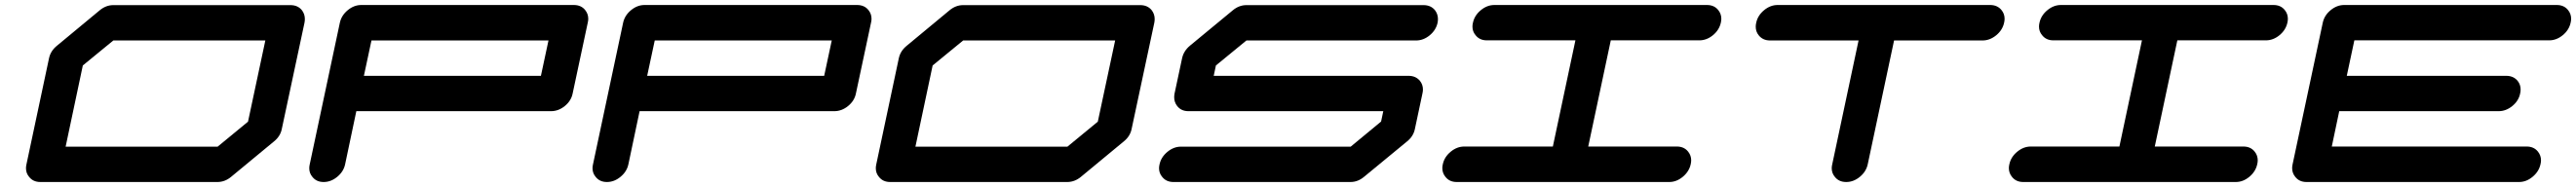

<svg xmlns="http://www.w3.org/2000/svg" viewBox="-20 -729 10311 749"><path d="M972.7 -241.7 1042 -566.9H433.6L311.5 -466.8L242.7 -141.6H851.1ZM1142.6 -708.5Q1171.9 -708.5 1188.5 -688Q1200.2 -672.4 1200.2 -652.8Q1200.2 -645.5 1198.7 -637.7L1107.9 -212.4Q1102.1 -183.1 1076.7 -162.6L904.8 -20.5Q879.9 0 850.1 0H141.6Q112.3 0 96.2 -21Q84 -35.6 84 -55.2Q84 -62.5 85.9 -70.8L176.3 -496.1Q182.6 -525.4 208 -545.9L379.4 -688Q404.3 -708.5 433.6 -708.5Z M2145 -425.3 2175.3 -566.9H1466.8L1436.5 -425.3ZM2272 -354.5Q2266.1 -325.2 2240.7 -304.4Q2215.3 -283.7 2185.5 -283.7H1406.2L1361.3 -70.8Q1355 -41.5 1329.8 -20.8Q1304.7 0 1275.4 0Q1246.1 0 1230 -21Q1217.8 -35.6 1217.8 -55.2Q1217.8 -62.5 1219.7 -70.8L1340.3 -638.2Q1346.7 -667.5 1371.8 -688.2Q1397 -709 1426.3 -709H2276.4Q2306.2 -709 2322.3 -688.5Q2334.5 -673.3 2334.5 -653.8Q2334.5 -646.5 2332.5 -638.2Z M3278.8 -425.3 3309.1 -566.9H2600.6L2570.3 -425.3ZM3405.8 -354.5Q3399.9 -325.2 3374.5 -304.4Q3349.1 -283.7 3319.3 -283.7H2540L2495.1 -70.8Q2488.8 -41.5 2463.6 -20.8Q2438.5 0 2409.2 0Q2379.9 0 2363.8 -21Q2351.6 -35.6 2351.6 -55.2Q2351.6 -62.5 2353.5 -70.8L2474.1 -638.2Q2480.5 -667.5 2505.6 -688.2Q2530.8 -709 2560.1 -709H3410.2Q3439.9 -709 3456.1 -688.5Q3468.3 -673.3 3468.3 -653.8Q3468.3 -646.5 3466.3 -638.2Z M4374 -241.7 4443.4 -566.9H3835L3712.9 -466.8L3644 -141.6H4252.4ZM4543.9 -708.5Q4573.2 -708.5 4589.8 -688Q4601.6 -672.4 4601.6 -652.8Q4601.6 -645.5 4600.1 -637.7L4509.3 -212.4Q4503.4 -183.1 4478 -162.6L4306.2 -20.5Q4281.2 0 4251.5 0H3543Q3513.7 0 3497.6 -21Q3485.4 -35.6 3485.4 -55.2Q3485.4 -62.5 3487.3 -70.8L3577.6 -496.1Q3584 -525.4 3609.4 -545.9L3780.8 -688Q3805.7 -708.5 3835 -708.5Z M5673.3 -354.5 5643.1 -212.4Q5637.2 -183.1 5611.8 -162.6L5439.9 -21Q5415 0 5385.3 0H4676.8Q4647.5 0 4631.3 -21Q4619.1 -35.6 4619.1 -55.2Q4619.1 -62.5 4621.1 -70.8Q4627.4 -100.1 4652.6 -120.8Q4677.7 -141.6 4707 -141.6H5386.2L5507.8 -242.2L5516.6 -283.7H4736.8Q4707.5 -283.7 4691.4 -304.7Q4679.7 -319.8 4679.7 -339.4Q4679.7 -346.7 4681.2 -354.5L4711.4 -496.1Q4717.8 -525.4 4743.2 -546.4L4914.6 -688Q4939.5 -708.5 4968.8 -708.5H5677.7Q5707 -708.5 5723.6 -688Q5735.4 -672.4 5735.4 -652.8Q5735.4 -645.5 5733.9 -637.7Q5727.5 -608.4 5702.4 -587.6Q5677.2 -566.9 5647.9 -566.9H4968.8L4846.7 -466.8L4837.9 -425.3H5617.7Q5647 -425.3 5663.6 -404.8Q5675.3 -389.6 5675.3 -370.6Q5675.3 -362.8 5673.3 -354.5Z M6691.4 -142.1Q6720.7 -142.1 6736.8 -121.6Q6749 -106.4 6749 -86.9Q6749 -79.6 6747.1 -71.3Q6740.7 -42 6715.6 -21Q6690.4 0 6661.1 0H5810.5Q5781.2 0 5765.1 -21Q5752.9 -36.1 5752.9 -55.7Q5752.9 -63 5754.9 -71.3Q5761.2 -100.6 5786.4 -121.3Q5811.5 -142.1 5840.8 -142.1H6195.3L6285.6 -567.4H5931.2Q5901.9 -567.4 5885.7 -588.4Q5873.5 -603 5873.5 -622.6Q5873.5 -629.9 5875.5 -638.2Q5881.8 -667.5 5907 -688.2Q5932.1 -709 5961.4 -709H6812Q6841.3 -709 6857.4 -688.5Q6869.6 -673.3 6869.6 -653.8Q6869.6 -646.5 6867.7 -638.2Q6861.3 -608.9 6836.2 -588.1Q6811 -567.4 6781.7 -567.4H6427.2L6336.9 -142.1Z M7945.3 -709Q7974.6 -709 7991.2 -688.5Q8003.4 -673.3 8003.4 -653.8Q8003.4 -646.5 8001.5 -638.2Q7995.1 -608.4 7969.7 -587.6Q7944.3 -566.9 7915 -566.9H7561L7455.6 -70.8Q7449.2 -41.5 7424.1 -20.8Q7398.9 0 7369.6 0Q7339.8 0 7323.7 -21Q7311.5 -35.6 7311.5 -55.2Q7311.5 -62.5 7313.5 -70.8L7418.9 -566.9H7064.9Q7035.6 -566.9 7019 -587.9Q7007.3 -602.5 7007.3 -622.1Q7007.3 -629.9 7009.3 -638.2Q7015.6 -667.5 7040.8 -688.2Q7065.9 -709 7095.2 -709Z M8959 -142.1Q8988.3 -142.1 9004.4 -121.6Q9016.6 -106.4 9016.6 -86.9Q9016.6 -79.6 9014.6 -71.3Q9008.3 -42 8983.2 -21Q8958 0 8928.7 0H8078.1Q8048.8 0 8032.7 -21Q8020.5 -36.1 8020.5 -55.7Q8020.5 -63 8022.5 -71.3Q8028.8 -100.6 8054 -121.3Q8079.1 -142.1 8108.4 -142.1H8462.9L8553.2 -567.4H8198.7Q8169.4 -567.4 8153.3 -588.4Q8141.1 -603 8141.1 -622.6Q8141.1 -629.9 8143.1 -638.2Q8149.4 -667.5 8174.6 -688.2Q8199.7 -709 8229 -709H9079.6Q9108.9 -709 9125 -688.5Q9137.2 -673.3 9137.2 -653.8Q9137.2 -646.5 9135.3 -638.2Q9128.9 -608.9 9103.8 -588.1Q9078.6 -567.4 9049.3 -567.4H8694.8L8604.5 -142.1Z M10092.8 -142.1Q10122.1 -142.1 10138.2 -121.6Q10150.4 -106.4 10150.4 -86.9Q10150.4 -79.6 10148.4 -71.3Q10142.1 -42 10116.9 -21Q10091.8 0 10062.5 0H9211.9Q9182.6 0 9166.5 -21Q9154.3 -36.1 9154.3 -55.7Q9154.3 -63 9156.2 -71.3L9276.9 -638.2Q9283.2 -667.5 9308.3 -688.2Q9333.5 -709 9362.8 -709H10213.4Q10242.7 -709 10258.8 -688.5Q10271 -673.3 10271 -653.8Q10271 -646.5 10269 -638.2Q10262.7 -608.9 10237.5 -588.1Q10212.4 -567.4 10183.1 -567.4H9403.3L9373 -425.3H10011.2Q10040.5 -425.3 10057.1 -404.8Q10068.8 -389.6 10068.8 -370.6Q10068.8 -362.8 10066.9 -354.5Q10061 -325.2 10035.6 -304.4Q10010.3 -283.7 9981 -283.7H9342.8L9313 -142.1Z"/></svg>

Font: Robtronika
Style: Italic
Weight: 400
Italic angle: -12°
Designer: GGBot
Version: 1.00